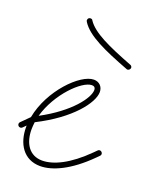

<svg xmlns="http://www.w3.org/2000/svg" viewBox="-117 -593 516 653"><g transform="rotate(20 140.5 -266.5)"><path d="M108 -1C152 -1 212 -28 277 -93L288 -104C290 -106 291 -108 291 -111C291 -116 286 -121 281 -121C278 -121 276 -120 274 -118L263 -107C202 -46 148 -21 108 -21C61 -21 38 -59 38 -109C38 -118 39 -126 40 -135C157 -194 213 -268 213 -307C213 -326 200 -340 180 -340C131 -340 41 -249 22 -147L-7 -118C-9 -116 -10 -114 -10 -111C-10 -106 -6 -101 0 -101C3 -101 5 -102 7 -104L18 -115V-109C18 -51 47 -1 108 -1ZM45 -160C69 -246 144 -320 180 -320C188 -320 193 -316 193 -307C193 -278 146 -214 45 -160ZM275 -411C280 -411 285 -416 285 -421C285 -425 282 -429 278 -430C190 -464 130 -491 106 -527C105 -530 102 -532 98 -532C92 -532 88 -528 88 -522C88 -520 88 -518 90 -517V-516C116 -475 182 -446 271 -412C272 -411 274 -411 275 -411Z"/></g></svg>

Font: Mistral SingleLine Outline
Style: Regular
Weight: 300
Designer: François Chastanet, Élisa Garzelli, Anais Alves, Morgane Autin
Foundry: institut supérieur des arts et du design Toulouse / isdaT
Version: Version 1.000;Glyphs 3.3 (3337)